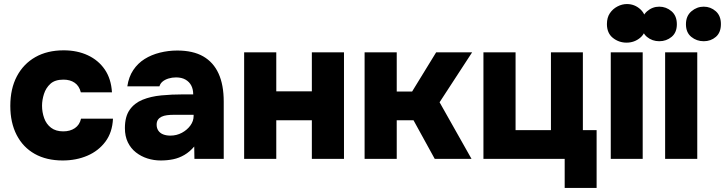

<svg xmlns="http://www.w3.org/2000/svg" viewBox="-20 -786 3587 950"><path d="M290 8Q210 8 152 -24.5Q94 -57 62.5 -118Q31 -179 31 -262Q31 -347 63.5 -408.5Q96 -470 155 -503.5Q214 -537 295 -537Q362 -537 414.5 -512.5Q467 -488 498.5 -442Q530 -396 534 -329H380Q372 -361 349.5 -376.5Q327 -392 294 -392Q252 -392 229.5 -371.5Q207 -351 197.5 -321Q188 -291 188 -263Q188 -231 198.5 -201.5Q209 -172 232.5 -154Q256 -136 293 -136Q327 -136 350.5 -152Q374 -168 381 -199H539Q536 -131 501.5 -85Q467 -39 412 -15.5Q357 8 290 8Z M775 8Q741 8 709.5 -2Q678 -12 652.5 -32Q627 -52 612.5 -82Q598 -112 598 -152Q598 -209 621.5 -242.5Q645 -276 685.5 -292.5Q726 -309 778 -314Q830 -319 886 -319H936Q936 -344 926.5 -362.5Q917 -381 898 -392Q879 -403 851 -403Q831 -403 813.5 -397.5Q796 -392 784.5 -382.5Q773 -373 769 -359H610Q617 -406 639.5 -439.5Q662 -473 695.5 -494Q729 -515 771 -525.5Q813 -536 857 -536Q935 -536 985.5 -507Q1036 -478 1061.5 -422Q1087 -366 1087 -283V0H942L941 -61Q919 -35 892.5 -19.5Q866 -4 837 2Q808 8 775 8ZM823 -115Q854 -115 880 -129Q906 -143 922 -165Q938 -187 938 -212V-218H841Q822 -218 806.5 -216Q791 -214 779.5 -208.5Q768 -203 761.5 -193.5Q755 -184 755 -169Q755 -152 763.5 -139.5Q772 -127 787.5 -121Q803 -115 823 -115Z M1188 0V-527H1347V-334H1523V-527H1682V0H1523V-191H1347V0Z M1784 0V-527H1943V-333H2019L2138 -527H2316L2155 -280L2313 0H2131L2026 -191H1943V0Z M2774 144V0H2372V-527H2531V-142H2706V-527H2864V-142H2932V144Z M3002 0V-527H3160V0ZM3080 -575Q3042 -575 3012.5 -598.5Q2983 -622 2983 -667Q2983 -699 2997.5 -720.5Q3012 -742 3035 -754Q3058 -766 3082 -766Q3120 -766 3148.5 -740Q3177 -714 3177 -669Q3177 -624 3148 -599.5Q3119 -575 3080 -575Z M3271 0V-527H3430V0ZM3242 -582Q3207 -582 3181 -603.5Q3155 -625 3155 -666Q3155 -707 3181.5 -730Q3208 -753 3242 -753Q3276 -753 3302.5 -730.5Q3329 -708 3329 -666Q3329 -625 3303 -603.5Q3277 -582 3242 -582ZM3462 -582Q3427 -582 3400.5 -603.5Q3374 -625 3374 -666Q3374 -707 3401 -730Q3428 -753 3462 -753Q3496 -753 3521.5 -730.5Q3547 -708 3547 -667Q3547 -625 3522 -603.5Q3497 -582 3462 -582Z"/></svg>

Font: Onest ExtraBold
Style: Regular
Weight: 800
Designer: Dmitri Voloshin, Andrey Kudryavtsev
Foundry: Dmitri Voloshin, Andrey Kudryavtsev
Version: Version 1.000;gftools[0.9.33]